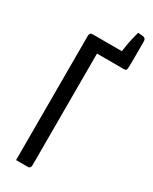

<svg xmlns="http://www.w3.org/2000/svg" viewBox="-210 -864 728 913"><g transform="rotate(30 153.5 -407.0)"><path d="M257 -814Q283 -814 292 -810Q301 -806 301 -791V-700Q301 -672 300.5 -655.5Q300 -639 297 -635Q294 -631 286 -631H137V-16Q137 -12 134 -6Q131 0 122 0H57V-684Q57 -688 60 -694Q63 -700 73 -700H234Q240 -753 257 -814Z"/></g></svg>

Font: Yanone Kaffeesatz
Style: Regular
Weight: 400
Designer: Yanone (Cyrillic: Daniel Pouzeot & Huerta Tipografica)
Foundry: Yanone
Version: Version 1.100;PS 001.100;hotconv 1.0.70;makeotf.lib2.5.58329